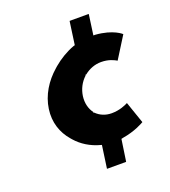

<svg xmlns="http://www.w3.org/2000/svg" viewBox="-138 -734 849 960"><g transform="rotate(-20 286.5 -253.5)"><path d="M266 125 267 126H367L368 125L385 10L393 8C461 -3 503 -28 512 -33L472 -149C459 -142 426 -127 384 -127C351 -127 323 -139 302 -160H298L299 -164C281 -188 272 -220 277 -257C282 -292 298 -324 325 -349L326 -353H330C356 -374 387 -386 420 -386C461 -386 487 -372 501 -364C525 -402 549 -441 573 -479C573 -479 534 -517 440 -524H430L445 -632L444 -633H344L343 -632L326 -510L319 -508C280 -494 240 -470 207 -442L198 -434C144 -387 105 -325 95 -255C85 -186 106 -126 146 -80L152 -73C183 -37 227 -10 276 3L283 5ZM440 -524Z"/></g></svg>

Font: Hussar Woodtype
Style: SeBdObl
Weight: 900
Foundry: Cannot Into Space Fonts
Version: Version 1.07